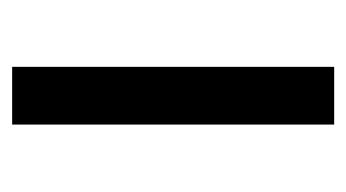

<svg xmlns="http://www.w3.org/2000/svg" viewBox="-147 -423 570 316"><g transform="rotate(-90 138.0 -265.0)"><path d="M186 0H91V-530H186Z"/></g></svg>

Font: Be Vietnam Pro Variable Thin
Style: Regular
Weight: 100
Designer: Lam Bao, Tony Le, Vietanh Nguyen
Foundry: Yellow Type Foundry
Version: Version 1.002